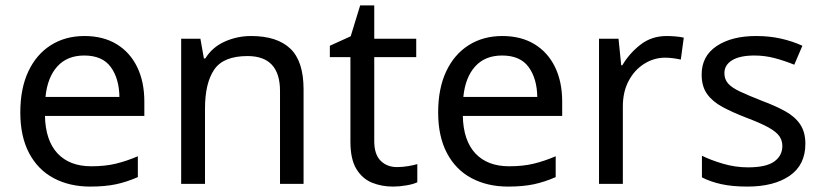

<svg xmlns="http://www.w3.org/2000/svg" viewBox="-20 -679 3039 709"><path d="M292 -546Q361 -546 410.5 -516Q460 -486 486.5 -431.5Q513 -377 513 -304V-251H146Q148 -160 192.5 -112.5Q237 -65 317 -65Q368 -65 407.5 -74.5Q447 -84 489 -102V-25Q448 -7 408 1.5Q368 10 313 10Q237 10 178.5 -21Q120 -52 87.5 -113.5Q55 -175 55 -264Q55 -352 84.5 -415Q114 -478 167.5 -512Q221 -546 292 -546ZM291 -474Q228 -474 191.5 -433.5Q155 -393 148 -321H421Q420 -389 389 -431.5Q358 -474 291 -474Z M907 -546Q1003 -546 1052 -499.5Q1101 -453 1101 -349V0H1014V-343Q1014 -472 894 -472Q805 -472 771 -422Q737 -372 737 -278V0H649V-536H720L733 -463H738Q764 -505 810 -525.5Q856 -546 907 -546Z M1446 -62Q1466 -62 1487 -65.5Q1508 -69 1521 -73V-6Q1507 1 1481 5.5Q1455 10 1431 10Q1389 10 1353.5 -4.5Q1318 -19 1296 -55Q1274 -91 1274 -156V-468H1198V-510L1275 -545L1310 -659H1362V-536H1517V-468H1362V-158Q1362 -109 1385.5 -85.5Q1409 -62 1446 -62Z M1835 -546Q1904 -546 1953.5 -516Q2003 -486 2029.5 -431.5Q2056 -377 2056 -304V-251H1689Q1691 -160 1735.5 -112.5Q1780 -65 1860 -65Q1911 -65 1950.5 -74.5Q1990 -84 2032 -102V-25Q1991 -7 1951 1.5Q1911 10 1856 10Q1780 10 1721.5 -21Q1663 -52 1630.5 -113.5Q1598 -175 1598 -264Q1598 -352 1627.5 -415Q1657 -478 1710.5 -512Q1764 -546 1835 -546ZM1834 -474Q1771 -474 1734.5 -433.5Q1698 -393 1691 -321H1964Q1963 -389 1932 -431.5Q1901 -474 1834 -474Z M2442 -546Q2457 -546 2474.5 -544.5Q2492 -543 2505 -540L2494 -459Q2481 -462 2465.5 -464Q2450 -466 2436 -466Q2395 -466 2359 -443.5Q2323 -421 2301.5 -380.5Q2280 -340 2280 -286V0H2192V-536H2264L2274 -438H2278Q2304 -482 2345 -514Q2386 -546 2442 -546Z M2954 -148Q2954 -70 2896 -30Q2838 10 2740 10Q2684 10 2643.5 1Q2603 -8 2572 -24V-104Q2604 -88 2649.5 -74.5Q2695 -61 2742 -61Q2809 -61 2839 -82.5Q2869 -104 2869 -140Q2869 -160 2858 -176Q2847 -192 2818.5 -208Q2790 -224 2737 -244Q2685 -264 2648 -284Q2611 -304 2591 -332Q2571 -360 2571 -404Q2571 -472 2626.5 -509Q2682 -546 2772 -546Q2821 -546 2863.5 -536.5Q2906 -527 2943 -510L2913 -440Q2879 -454 2842 -464Q2805 -474 2766 -474Q2712 -474 2683.5 -456.5Q2655 -439 2655 -409Q2655 -387 2668 -371.5Q2681 -356 2711.5 -341.5Q2742 -327 2793 -307Q2844 -288 2880 -268Q2916 -248 2935 -219.5Q2954 -191 2954 -148Z"/></svg>

Font: Noto Sans Hebrew Droid SemiBold
Style: Regular
Weight: 600
Designer: Monotype Design Team
Foundry: Monotype Imaging Inc.
Version: Version 1.100; ttfautohint (v1.8.4.7-5d5b)